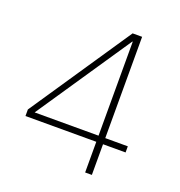

<svg xmlns="http://www.w3.org/2000/svg" viewBox="-127 -805 854 912"><g transform="rotate(20 300.0 -349.0)"><path d="M403 0V-155H45V-188L389 -698H437V-186H551V-155H437V0ZM80 -186H403V-661H401Z"/></g></svg>

Font: IBM Plex Sans Devanagari ExtraLight
Style: Regular
Weight: 200
Designer: Mike Abbink, Paul van der Laan, Pieter van Rosmalen, Erin McLaughlin
Foundry: Bold Monday
Version: Version 1.1